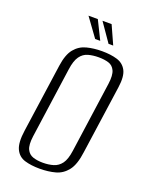

<svg xmlns="http://www.w3.org/2000/svg" viewBox="-141 -805 690 890"><g transform="rotate(20 204.5 -360.0)"><path d="M167 12Q125 12 93.5 2.5Q62 -7 47.5 -37.5Q33 -68 42 -130L90 -468Q98 -525 121 -553Q144 -581 178.5 -590Q213 -599 254 -599Q297 -599 328.5 -589.5Q360 -580 375 -552Q390 -524 382 -468L334 -130Q326 -67 302.5 -37Q279 -7 244.5 2.5Q210 12 167 12ZM172 -19Q200 -19 223.5 -26Q247 -33 262.5 -54Q278 -75 284 -119L333 -467Q339 -511 329 -532.5Q319 -554 298 -560.5Q277 -567 249 -567Q221 -567 197.5 -560.5Q174 -554 158.5 -532.5Q143 -511 137 -467L88 -119Q82 -75 92 -54Q102 -33 123 -26Q144 -19 172 -19ZM293 -641H270L207 -732H252ZM229 -641H204L138 -732H184Z"/></g></svg>

Font: Alumni Sans Light
Style: Italic
Weight: 300
Italic angle: -8°
Version: Version 1.016